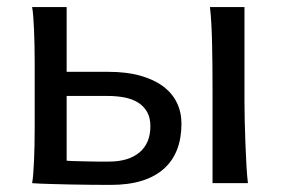

<svg xmlns="http://www.w3.org/2000/svg" viewBox="-20 -518 797 543"><path d="M285.6 -314.9Q337.9 -314.9 376.7 -304Q415.5 -293 441.4 -273.7Q467.3 -254.4 480.2 -227.5Q493.2 -200.7 493.2 -168.5Q493.2 -127.4 481 -95.5Q468.8 -63.5 443.8 -41Q418.9 -18.6 381.3 -6.8Q343.8 4.9 293 4.9Q267.1 4.9 236.6 4.6Q206.1 4.4 176 3.7Q146 2.9 118.4 2.2Q90.8 1.5 70.8 0Q72.8 -10.3 74 -26.4Q75.2 -42.5 76.2 -63Q77.1 -83.5 77.6 -107.2Q78.1 -130.9 78.1 -156.2V-341.8Q78.1 -366.7 77.6 -390.4Q77.1 -414.1 76.2 -434.6Q75.2 -455.1 74 -471.4Q72.8 -487.8 70.8 -498H168.5V-314.9ZM671.4 -231.9Q671.4 -208.5 672.1 -176.5Q672.9 -144.5 674.1 -111.8Q675.3 -79.1 677 -49.3Q678.7 -19.5 681.2 0H581.1V-258.8Q581.1 -294.4 580.8 -329.1Q580.6 -363.8 579.8 -394.8Q579.1 -425.8 577.6 -452.4Q576.2 -479 573.7 -498H671.4ZM168.5 -63.5Q180.7 -62.5 195.6 -62.3Q210.4 -62 226.3 -61.5Q242.2 -61 257.8 -61H288.1Q343.3 -61 374.3 -86.9Q405.3 -112.8 405.3 -161.1Q405.3 -185.5 395.8 -201.9Q386.2 -218.3 369.9 -228.3Q353.5 -238.3 331.8 -242.4Q310.1 -246.6 285.6 -246.6H168.5Z"/></svg>

Font: Andika Cyr
Style: Regular
Weight: 400
Designer: Victor Gaultney, Annie Olsen, Julie Remington, Don Collingsworth, Eric Hays, Becca Hirsbrunner
Foundry: SIL International
Version: Version 5.000